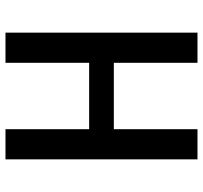

<svg xmlns="http://www.w3.org/2000/svg" viewBox="-40 -700 740 700"><g transform="rotate(90 330.0 -350.0)"><path d="M451 0H561V-700H451V-395H209V-700H99V0H209V-305H451Z"/></g></svg>

Font: Uncut Plan8
Style: Regular
Weight: 400
Designer: Kasper Nordkvist
Foundry: UNCUT.wtf
Version: Version 1.002;Glyphs 3.1.2 (3151)